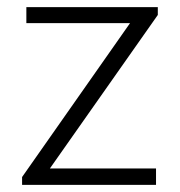

<svg xmlns="http://www.w3.org/2000/svg" viewBox="-20 -519 505 539"><path d="M42 -22 345 -454H54V-499H423V-477L120 -46H418V0H42Z"/></svg>

Font: Bai Jamjuree Light
Style: Regular
Weight: 300
Designer: Katatrad Aksorn Co.,Ltd.
Foundry: Cadson Demak Co.,Ltd.
Version: Version 1.000; ttfautohint (v1.6)